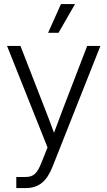

<svg xmlns="http://www.w3.org/2000/svg" viewBox="-20 -748 543 972"><path d="M62.5 204.1H110.4C174.8 204.1 215.8 171.4 245.1 98.1L488.3 -515.6H421.4L300.3 -200.7C284.2 -158.7 268.6 -117.2 253.4 -75.7C238.3 -117.2 222.7 -158.7 206.1 -200.7L83.5 -515.6H15.6L220.7 -1.5L189 77.6C168 130.4 148.9 147.9 110.4 147.9H62.5ZM223.6 -582H276.4L359.9 -727.5H288.6Z"/></svg>

Font: Raveo Display Display Light
Style: Regular
Weight: 300
Designer: Jakub Foglar, Rasmus Andersson (Inter)
Foundry: Jakubfoglar.com
Version: Version 1.100;Glyphs 3.2.3 (3260)